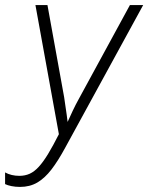

<svg xmlns="http://www.w3.org/2000/svg" viewBox="-48 -734 589 763"><path d="M31.7 8.8Q13.2 8.8 -2.4 5.6Q-18.1 2.4 -27.8 -2.4V-48.8Q-15.6 -42 -1.2 -38.6Q13.2 -35.2 28.8 -35.2Q51.8 -35.2 70.3 -43.7Q88.9 -52.2 106.4 -71.5Q124 -90.8 143.3 -122.6Q162.6 -154.3 186 -200.7L92.8 -713.9H140.6L207 -347.2Q209.5 -330.6 211.9 -313.2Q214.4 -295.9 216.8 -279.8Q219.2 -263.7 220.7 -249.5Q229.5 -269.5 241 -293.7Q252.4 -317.9 264.6 -339.8L468.3 -713.9H521L211.4 -147.5Q183.1 -95.2 156.5 -60.5Q129.9 -25.9 100.1 -8.5Q70.3 8.8 31.7 8.8Z"/></svg>

Font: Open Sans SemiCondensed Light
Style: Italic
Weight: 300
Width: 4
Italic angle: -12°
Designer: Monotype Design Team
Foundry: Monotype Imaging Inc.
Version: Version 3.000